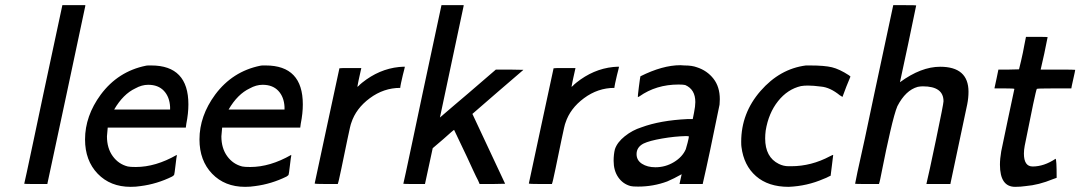

<svg xmlns="http://www.w3.org/2000/svg" viewBox="-20 -714 4192 745"><path d="M148 -348 222 -694H311V-691Q311 -690 238 -347.5Q165 -5 164 -2V0H119Q74 0 74 -1L84 -46Q93 -90 112 -177.5Q131 -265 148 -348Z M567 -460Q711 -460 711 -309Q711 -274 703 -234L701 -219H398Q395 -186 395 -185Q395 -139 417.5 -108Q440 -77 476 -68Q485 -66 507 -66Q584 -66 666 -113V-109Q665 -107 661 -72.5Q657 -38 656 -37Q656 -34 648 -29Q589 0 526 8Q508 11 487 11Q408 11 359 -40Q310 -91 310 -173Q310 -264 371 -347Q438 -437 546 -459Q550 -460 557 -460ZM640 -299Q638 -338 616 -361.5Q594 -385 555 -385Q530 -385 505 -371Q458 -349 423 -289H640Z M1011 -460Q1155 -460 1155 -309Q1155 -274 1147 -234L1145 -219H842Q839 -186 839 -185Q839 -139 861.5 -108Q884 -77 920 -68Q929 -66 951 -66Q1028 -66 1110 -113V-109Q1109 -107 1105 -72.5Q1101 -38 1100 -37Q1100 -34 1092 -29Q1033 0 970 8Q952 11 931 11Q852 11 803 -40Q754 -91 754 -173Q754 -264 815 -347Q882 -437 990 -459Q994 -460 1001 -460ZM1084 -299Q1082 -338 1060 -361.5Q1038 -385 999 -385Q974 -385 949 -371Q902 -349 867 -289H1084Z M1528 -454Q1530 -454 1535.5 -454.5Q1541 -455 1543 -455H1551L1548 -442Q1547 -439 1543 -422.5Q1539 -406 1536 -391.5Q1533 -377 1533 -373Q1469 -373 1415 -333Q1361 -293 1343 -237Q1340 -231 1328 -173Q1316 -115 1304.5 -59.5Q1293 -4 1291 -2V0H1246Q1201 0 1201 -2L1249 -226L1297 -449Q1297 -450 1340 -450H1382L1374 -414Q1373 -409 1371.5 -402.5Q1370 -396 1369.5 -392.5Q1369 -389 1368 -384.5Q1367 -380 1367 -379Q1367 -378 1367 -377Q1369 -379 1372 -381Q1374 -384 1385 -393Q1451 -446 1528 -454Z M1619 -348 1693 -694H1779V-691Q1687 -259 1687 -258L1701 -270Q1714 -281 1743 -306Q1772 -331 1796 -351L1904 -444H1958L2011 -443Q2010 -442 1911 -357L1813 -272L1940 -1L1891 0H1841L1835 -14Q1828 -27 1815.5 -54Q1803 -81 1792 -105L1742 -210Q1740 -210 1700 -174L1659 -139L1629 0H1587Q1545 0 1545 -1L1555 -46Q1564 -90 1583 -177.5Q1602 -265 1619 -348Z M2359 -454Q2361 -454 2366.5 -454.5Q2372 -455 2374 -455H2382L2379 -442Q2378 -439 2374 -422.5Q2370 -406 2367 -391.5Q2364 -377 2364 -373Q2300 -373 2246 -333Q2192 -293 2174 -237Q2171 -231 2159 -173Q2147 -115 2135.5 -59.5Q2124 -4 2122 -2V0H2077Q2032 0 2032 -2L2080 -226L2128 -449Q2128 -450 2171 -450H2213L2205 -414Q2204 -409 2202.5 -402.5Q2201 -396 2200.5 -392.5Q2200 -389 2199 -384.5Q2198 -380 2198 -379Q2198 -378 2198 -377Q2200 -379 2203 -381Q2205 -384 2216 -393Q2282 -446 2359 -454Z M2465 -418Q2551 -461 2620 -461Q2622 -461 2628 -460.5Q2634 -460 2637 -460Q2665 -460 2684 -453Q2724 -440 2748.5 -408.5Q2773 -377 2773 -329Q2773 -325 2772.5 -318Q2772 -311 2772 -308Q2732 -110 2707 -2V0H2617V-2L2625 -38Q2595 -21 2569 -10Q2515 10 2456 10Q2434 10 2427 8Q2397 0 2379 -26Q2361 -52 2361 -90Q2361 -115 2366 -135Q2375 -162 2404.5 -185.5Q2434 -209 2469 -220Q2542 -247 2648 -252H2668L2673 -277Q2678 -302 2678 -318Q2678 -367 2639 -384Q2632 -386 2613 -386Q2526 -386 2461 -340Q2456 -337 2455 -337Q2454 -338 2459 -377Q2464 -416 2465 -418ZM2450 -116Q2450 -92 2471 -78.5Q2492 -65 2523 -65Q2562 -65 2595 -85Q2628 -105 2641 -135Q2643 -140 2648 -160Q2653 -180 2653 -184Q2653 -186 2642 -186Q2598 -185 2549 -176.5Q2500 -168 2477 -157Q2450 -143 2450 -116Z M2856 -164Q2856 -275 2931 -361Q3006 -447 3107 -460H3123Q3179 -460 3208 -453Q3237 -446 3274 -422L3280 -417L3264 -378Q3249 -339 3249 -338L3247 -339Q3246 -340 3243.5 -341.5Q3241 -343 3239 -344Q3201 -375 3166 -378Q3136 -382 3115 -382Q3100 -382 3088 -380Q3036 -368 2999 -321.5Q2962 -275 2951 -207Q2949 -191 2949 -177Q2949 -104 3002 -78Q3020 -69 3040 -69H3050Q3128 -69 3201 -108Q3213 -114 3213 -113Q3213 -112 3208 -72L3203 -32L3198 -30Q3193 -27 3186 -24Q3179 -21 3176 -20Q3112 8 3040 11Q2961 11 2913.5 -30.5Q2866 -72 2857 -144Q2856 -149 2856 -164Z M3641 -321Q3641 -379 3561 -379Q3551 -379 3541 -377Q3494 -364 3462 -302Q3451 -276 3434 -202Q3417 -128 3405 -66Q3393 -4 3391 -2V0H3344Q3298 0 3298 -1L3307 -46Q3317 -90 3336 -177.5Q3355 -265 3372 -348L3446 -694H3490Q3535 -694 3535 -693Q3535 -692 3504 -544L3472 -395Q3554 -455 3628 -455Q3738 -455 3738 -358Q3738 -334 3733 -309Q3732 -304 3700.5 -155.5Q3669 -7 3668 -2V0H3575V-2Q3583 -34 3612 -172.5Q3641 -311 3641 -321Z M3919 11Q3860 11 3860 -75Q3860 -98 3865 -127Q3867 -137 3891 -251.5Q3915 -366 3916 -369Q3916 -371 3877 -371H3839V-373L3847 -410L3854 -444H3894L3934 -445L3942 -478Q3950 -512 3955 -541L3961 -571H4003Q4045 -571 4045 -570Q4045 -569 4032 -506L4018 -444H4085Q4152 -444 4152 -443Q4152 -440 4144.5 -407Q4137 -374 4137 -371H4070Q4003 -371 4003 -369Q3998 -360 3956 -148Q3953 -132 3953 -118Q3953 -68 3987 -68Q4031 -68 4076 -98Q4080 -94 4080 -28V-24L4066 -19Q4010 4 3960 8Q3940 11 3919 11Z"/></svg>

Font: MathJax_SansSerif
Style: Italic
Weight: 400
Version: Version 1.1